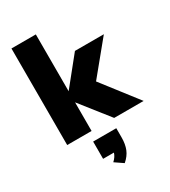

<svg xmlns="http://www.w3.org/2000/svg" viewBox="-233 -819 1076 1214"><g transform="rotate(-30 305.0 -212.0)"><path d="M610 0H395L230 -209V0H52V-705H230V-290L392 -491H603L411 -257ZM374 63V130Q374 179 359.5 215Q345 251 310 281L250 240Q276 216 284 189H205V63Z"/></g></svg>

Font: wassup Sans
Style: Black
Weight: 900
Version: Version 2.001